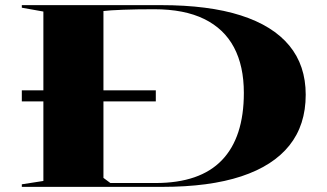

<svg xmlns="http://www.w3.org/2000/svg" viewBox="-20 -728 1275 748"><path d="M65 -376H587V-333H65ZM607 -708Q793 -708 918 -668Q1043 -628 1107 -550.5Q1171 -473 1171 -359Q1171 -241 1107.5 -161.5Q1044 -82 920 -41Q796 0 612 0H65V-10L149 -23V-683L65 -698V-708ZM581 -692Q512 -692 459 -690Q406 -688 383 -685V-35L410 -15H586Q759 -15 844.5 -104Q930 -193 930 -366Q930 -471 891.5 -543.5Q853 -616 775.5 -654Q698 -692 581 -692Z"/></svg>

Font: Kalnia Expanded
Style: Regular
Weight: 400
Width: 7
Designer: Frida Medrano
Foundry: Frida Medrano
Version: Version 1.105